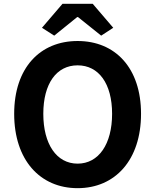

<svg xmlns="http://www.w3.org/2000/svg" viewBox="-20 -968 810 1002"><path d="M385 14C581 14 716 -133 716 -374C716 -614 581 -754 385 -754C189 -754 54 -614 54 -374C54 -133 189 14 385 14ZM385 -114C275 -114 206 -216 206 -374C206 -532 275 -627 385 -627C495 -627 565 -532 565 -374C565 -216 495 -114 385 -114ZM263 -782 383 -879H387L508 -782L571 -823L464 -948H306L199 -823Z"/></svg>

Font: Noto Sans Mono CJK HK
Style: Bold
Weight: 700
Designer: Ryoko NISHIZUKA 西塚涼子 (kana, bopomofo & ideographs); Paul D. Hunt (Latin, Greek & Cyrillic); Sandoll Communications 산돌커뮤니
Foundry: Adobe
Version: Version 2.004;hotconv 1.0.118;makeotfexe 2.5.65603